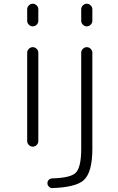

<svg xmlns="http://www.w3.org/2000/svg" viewBox="-20 -793 623 1010"><path d="M123 -50.8V-515.6Q123 -527.3 131.8 -536.1Q140.6 -544.9 152.3 -544.9Q164.1 -544.9 172.9 -536.1Q181.6 -527.3 181.6 -515.6V-50.8Q181.6 -39.1 172.9 -30.3Q164.1 -21.5 152.3 -21.5Q140.6 -21.5 131.8 -30.3Q123 -39.1 123 -50.8ZM123 -683.6V-744.1Q123 -755.9 131.8 -764.6Q140.6 -773.4 152.3 -773.4Q164.1 -773.4 172.9 -764.6Q181.6 -755.9 181.6 -744.1V-683.6Q181.6 -671.9 172.9 -663.1Q164.1 -654.3 152.3 -654.3Q140.6 -654.3 131.8 -663.1Q123 -671.9 123 -683.6ZM407.2 -515.6Q407.2 -527.3 416 -536.1Q424.8 -544.9 436.5 -544.9Q448.2 -544.9 457 -536.1Q465.8 -527.3 465.8 -515.6V-9.8Q465.8 114.3 419.9 155.3Q377.9 192.4 254.9 196.3Q254.9 196.3 253.9 196.3Q244.1 196.3 237.3 188.5Q229.5 181.6 229.5 170.9Q229.5 160.2 236.8 152.8Q244.1 145.5 254.9 145.5Q349.6 142.6 377 117.2Q407.2 88.9 407.2 -9.8ZM407.2 -683.6V-744.1Q407.2 -755.9 416 -764.6Q424.8 -773.4 436.5 -773.4Q448.2 -773.4 457 -764.6Q465.8 -755.9 465.8 -744.1V-683.6Q465.8 -671.9 457 -663.1Q448.2 -654.3 436.5 -654.3Q424.8 -654.3 416 -663.1Q407.2 -671.9 407.2 -683.6Z"/></svg>

Font: Gen Jyuu Gothic P Light
Style: Regular
Weight: 200
Designer: [Source Han Sans]
Ryoko NISHIZUKA  (kana & ideographs); Paul D. Hunt (Latin, Greek & Cyrillic); Wenlong ZHANG  (bopomofo
Version: Version 1.002.20150607